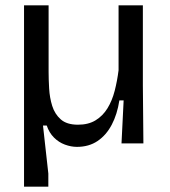

<svg xmlns="http://www.w3.org/2000/svg" viewBox="-20 -537 635 719"><path d="M70 162V-517H162V-269Q162 -240 164 -205.5Q166 -171 175.5 -140.5Q185 -110 207.5 -90Q230 -70 272 -70Q311 -70 338 -86.5Q365 -103 382.5 -131.5Q400 -160 409.5 -197Q419 -234 424 -274V-517H515V-217L517 0H435L443 -161H427Q419 -109 398.5 -70Q378 -31 345.5 -9Q313 13 268 13Q246 13 223 4.5Q200 -4 182 -22Q164 -40 155 -67H141L161 113V162Z"/></svg>

Font: Bricolage Grotesque 16pt
Style: Regular
Weight: 400
Version: Version 1.001;gftools[0.9.33.dev8+g029e19f]